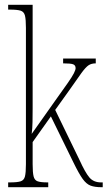

<svg xmlns="http://www.w3.org/2000/svg" viewBox="-20 -780 448 800"><path d="M14 0V-20H21Q52 -20 66 -24.5Q80 -29 84 -45Q88 -61 88 -96V-664Q88 -699 84 -715Q80 -731 66 -735.5Q52 -740 21 -740H14V-760H116V-373Q116 -355 116 -327.5Q116 -300 115.5 -272Q115 -244 112 -222L211 -362Q244 -408 262.5 -434.5Q281 -461 288 -475Q295 -489 295 -496Q295 -508 285 -512Q275 -516 243 -516V-536H379V-516Q361 -516 349 -508Q337 -500 319.5 -476Q302 -452 268 -403L210 -322L311 -114Q335 -61 352.5 -40.5Q370 -20 401 -20H408V0H402Q375 0 357.5 -6.5Q340 -13 324.5 -34.5Q309 -56 287 -101L192 -295L116 -188V-96Q116 -61 120 -45Q124 -29 137 -24.5Q150 -20 178 -20H181V0Z"/></svg>

Font: Noto Serif Myanmar ExtraCondensed Thin
Style: Regular
Weight: 100
Width: 2
Designer: Ben Mitchell and the Monotype Design Team
Foundry: Monotype Imaging Inc.
Version: Version 2.106; ttfautohint (v1.8.4.7-5d5b)